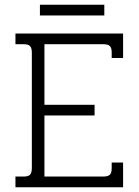

<svg xmlns="http://www.w3.org/2000/svg" viewBox="-20 -788 583 808"><path d="M148 -768H419V-723H148ZM45 -45H80Q99 -45 106.5 -53Q114 -61 114 -81V-566Q114 -586 106.5 -594Q99 -602 80 -602H45V-647H498V-544H450V-568Q450 -587 442 -594.5Q434 -602 414 -602H167V-347H378V-302H167V-45H414Q434 -45 442 -52.5Q450 -60 450 -79V-104H498V0H45Z"/></svg>

Font: Pridi ExtraLight
Style: Regular
Weight: 275
Designer: Katatrad Team
Foundry: CadsonDemak
Version: Version 1.001